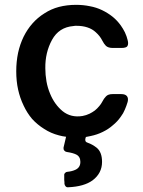

<svg xmlns="http://www.w3.org/2000/svg" viewBox="-20 -582 607 813"><path d="M493.2 -183.6Q510.7 -183.6 517.6 -174.8Q524.4 -166 520.5 -150.4Q515.6 -133.8 508.8 -118.2Q502 -101.6 492.2 -88.9Q477.5 -67.4 458 -51.8Q439.5 -35.2 415 -23.4Q391.6 -11.7 363.3 -5.9Q354.5 -3.9 343.8 -2Q341.8 2.9 341.8 3.9Q337.9 18.6 351.6 22.5Q371.1 29.3 388.7 43Q412.1 61.5 412.1 103.5Q412.1 151.4 372.1 181.6Q335.9 208 269.5 210.9Q262.7 211.9 258.3 207.5Q253.9 203.1 252.9 196.3Q252.9 195.3 252.9 189.5Q252.9 183.6 252 179.7Q252 173.8 252 161.1Q251 155.3 255.4 150.4Q259.8 145.5 265.6 145.5Q285.2 143.6 299.8 136.7Q320.3 127 320.3 103.5Q320.3 81.1 302.7 72.3Q289.1 65.4 262.7 61.5Q255.9 60.5 252 55.2Q248 49.8 249 43Q252.9 28.3 259.8 -2.9Q243.2 -4.9 229.5 -8.8Q195.3 -17.6 167 -36.1Q138.7 -53.7 116.2 -78.1Q94.7 -103.5 80.1 -134.8Q64.5 -167 56.6 -203.1Q48.8 -238.3 48.8 -280.3Q48.8 -321.3 56.6 -358.4Q64.5 -394.5 80.1 -426.8Q95.7 -458 117.2 -482.4Q139.6 -507.8 168 -525.4Q196.3 -543.9 229.5 -552.7Q263.7 -561.5 301.8 -561.5Q333 -561.5 360.4 -555.7Q387.7 -550.8 412.1 -539.1Q436.5 -527.3 456.1 -511.7Q475.6 -496.1 491.2 -474.6Q501 -460.9 508.8 -445.3Q516.6 -428.7 520.5 -412.1Q522.5 -404.3 522.5 -399.4Q522.5 -391.6 519.5 -386.7Q514.6 -378.9 493.2 -378.9H475.6H458Q438.5 -378.9 428.7 -387.7Q419.9 -396.5 413.1 -410.2Q408.2 -419.9 401.4 -428.7Q394.5 -437.5 385.7 -445.3Q371.1 -459 350.6 -465.8Q330.1 -472.7 304.7 -472.7H297.9Q293.9 -471.7 291 -471.7Q229.5 -466.8 200.2 -413.1Q170.9 -359.4 171.9 -293Q171.9 -265.6 176.8 -237.3Q181.6 -210 192.4 -184.6Q210.9 -139.6 245.1 -111.3Q280.3 -83 329.1 -90.8L344.7 -94.7Q352.5 -97.7 359.4 -100.6Q371.1 -106.4 381.8 -114.3Q391.6 -122.1 400.4 -132.8L407.2 -141.6L413.1 -151.4Q419.9 -165 428.7 -173.8Q437.5 -183.6 457 -183.6Z"/></svg>

Font: DeepSea
Style: Medium
Weight: 500
Designer: Stem
Version: Version 3.019;git-0a5106e0b